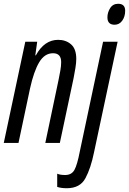

<svg xmlns="http://www.w3.org/2000/svg" viewBox="-21 -757 683 1017"><path d="M-1 0H77L138 -288Q158 -379 186.5 -427Q215 -475 260 -475Q303 -475 303 -428Q303 -408 298.5 -382.5Q294 -357 289 -333L219 0H296L369 -344Q374 -370 378.5 -397Q383 -424 383 -445Q383 -498 355.5 -522Q328 -546 287 -546Q214 -546 169 -464H166L176 -536H113ZM586 -626Q611 -626 626.5 -647.5Q642 -669 642 -700Q642 -737 605 -737Q577 -737 562.5 -714Q548 -691 548 -665Q548 -626 586 -626ZM333 240Q403 240 431.5 187Q460 134 477 50L602 -536H525L402 44Q388 117 373 143.5Q358 170 324 170Q297 170 282 163V233Q303 240 333 240Z"/></svg>

Font: Noto Sans UI Condensed
Style: Italic
Weight: 400
Width: 3
Italic angle: -12°
Designer: Monotype Design Team
Foundry: Monotype Imaging Inc.
Version: Version 1.901